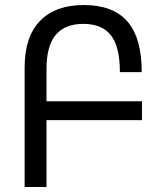

<svg xmlns="http://www.w3.org/2000/svg" viewBox="-20 -744 646 764"><path d="M545 -266H165V0H78V-475Q78 -598 139.5 -661Q201 -724 313 -724Q430 -724 487 -658.5Q544 -593 544 -457H457Q457 -558 421.5 -603.5Q386 -649 311 -649Q239 -649 202 -605.5Q165 -562 165 -468V-341H545Z"/></svg>

Font: Noto Sans Armenian Narrow
Style: Regular
Weight: 400
Width: 4
Designer: Monotype Design team
Foundry: Monotype Imaging Inc.
Version: Version 1.000